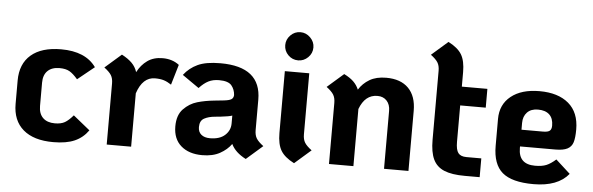

<svg xmlns="http://www.w3.org/2000/svg" viewBox="-47 -853 3142 1018"><g transform="rotate(5 1524.0 -344.0)"><path d="M45 -173V-297Q45 -386 101 -434Q157 -482 261 -482Q391 -482 447 -403L358 -331Q334 -359 314 -370.5Q294 -382 261 -382Q220 -382 197.5 -360Q175 -338 175 -297V-173Q175 -132 197.5 -110Q220 -88 261 -88Q294 -88 314 -99.5Q334 -111 358 -139L447 -67Q419 -27 375 -7.5Q331 12 261 12Q157 12 101 -36Q45 -84 45 -173Z M889 -454 857 -346Q836 -360 817 -366Q798 -372 770 -372Q704 -372 675 -284V0H545V-325Q545 -352 534.5 -369Q524 -386 497 -406L584 -482Q618 -464 638 -444Q658 -424 667 -396Q687 -435 720 -458.5Q753 -482 801 -482Q853 -482 889 -454Z M1373 -64 1286 12Q1229 -17 1208 -61Q1186 -30 1148 -9Q1110 12 1054 12Q983 12 941 -24.5Q899 -61 899 -128Q899 -188 930.5 -220.5Q962 -253 1003 -265Q1044 -277 1094 -282L1142 -287Q1171 -290 1182.5 -297Q1194 -304 1195 -320Q1193 -350 1175.5 -371Q1158 -392 1109 -392Q1077 -392 1053 -380Q1029 -368 1004 -341L915 -403Q944 -441 988 -461.5Q1032 -482 1109 -482Q1325 -482 1325 -307V-145Q1325 -118 1335.5 -101Q1346 -84 1373 -64ZM1195 -169V-211Q1179 -205 1134 -200L1104 -197Q1070 -194 1047 -181.5Q1024 -169 1024 -135Q1024 -109 1041 -95Q1058 -81 1087 -81Q1139 -81 1167 -106.5Q1195 -132 1195 -169Z M1442 -608Q1442 -638 1464 -660.5Q1486 -683 1517 -683Q1547 -683 1569.5 -660.5Q1592 -638 1592 -608Q1592 -577 1569.5 -555Q1547 -533 1517 -533Q1486 -533 1464 -555Q1442 -577 1442 -608ZM1452 -141V-470H1582V-145Q1582 -118 1592.5 -101Q1603 -84 1630 -64L1543 12Q1492 -14 1472 -47.5Q1452 -81 1452 -141Z M2151 -320V0H2021V-308Q2021 -342 2002.5 -362Q1984 -382 1953 -382Q1887 -382 1858 -304V0H1728V-325Q1728 -352 1717.5 -369Q1707 -386 1680 -406L1767 -482Q1799 -466 1817.5 -448Q1836 -430 1846 -406Q1867 -440 1902.5 -461Q1938 -482 1991 -482Q2068 -482 2109.5 -440Q2151 -398 2151 -320Z M2394 -370V-176Q2394 -134 2407 -117Q2420 -100 2451 -100H2530V0H2451Q2381 0 2340.5 -17Q2300 -34 2282 -72Q2264 -110 2264 -176V-543Q2264 -570 2253.5 -587Q2243 -604 2216 -624L2303 -700Q2354 -674 2374 -640.5Q2394 -607 2394 -547V-470H2530V-370Z M2927 -129 3004 -59Q2946 12 2817 12Q2702 12 2651 -31.5Q2600 -75 2600 -173V-316Q2600 -393 2655.5 -437.5Q2711 -482 2807 -482Q2906 -482 2962 -434.5Q3018 -387 3018 -296Q3018 -252 3010.5 -228Q3003 -204 2981 -192.5Q2959 -181 2917 -181H2729V-172Q2729 -86 2817 -86Q2854 -86 2877 -95.5Q2900 -105 2927 -129ZM2729 -306V-270H2843Q2869 -270 2879 -278Q2889 -286 2889 -306Q2889 -344 2868 -364Q2847 -384 2807 -384Q2770 -384 2749.5 -362.5Q2729 -341 2729 -306Z"/></g></svg>

Font: KoHo
Style: Bold
Weight: 700
Designer: Cadson Demak & Katatrad Team
Foundry: Cadson Demak Co.,Ltd.
Version: Version 1.000; ttfautohint (v1.6)